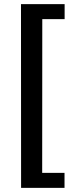

<svg xmlns="http://www.w3.org/2000/svg" viewBox="-20 -743 362 924"><path d="M81 -723H291V-651H183.5L183 89H290.5V161H81.5Z"/></svg>

Font: Public Sans SemiBold
Style: Regular
Weight: 600
Designer: The Public Sans Project Authors: Dan O. Williams and USWDS (Libre Franklin designed by Pablo Impallari and Rodrigo Fuenz
Version: Version 1.007